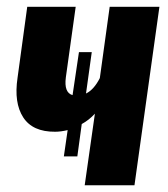

<svg xmlns="http://www.w3.org/2000/svg" viewBox="-20 -551 500 571"><path d="M306.2 -530.8H454.1L379.9 0H231.9L262.2 -212.9Q244.6 -193.8 223.1 -182.1L210 -85.9H169.9L181.2 -164.1Q160.6 -159.2 144 -159.2Q77.1 -158.7 49.1 -201.9Q21 -245.1 32.2 -319.8L61 -530.8H205.1L175.8 -320.8Q169.9 -275.4 195.8 -268.1L214.8 -396H252.9L235.8 -272.9Q259.3 -284.2 276.9 -318.8Z"/></svg>

Font: Fira Sans Compressed
Style: Bold Italic
Weight: 700
Width: 3
Italic angle: -8°
Designer: Carrois Corporate & Edenspiekermann AG
Foundry: Carrois Corporate GbR & Edenspiekermann AG
Version: Version 4.203;PS 004.203;hotconv 1.0.88;makeotf.lib2.5.64775